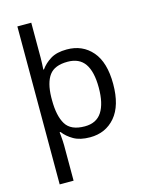

<svg xmlns="http://www.w3.org/2000/svg" viewBox="-143 -847 902 1174"><g transform="rotate(-15 307.5 -260.0)"><path d="M560 -269Q560 -132 499.5 -61Q439 10 340 10Q277 10 237 -13Q197 -36 173 -68H167Q168 -61 169.5 -45Q171 -29 172 -12Q173 5 173 16V240H85V-760H173V-536Q173 -522 172 -499.5Q171 -477 170 -464H174Q198 -498 237 -522Q276 -546 340 -546Q439 -546 499.5 -476Q560 -406 560 -269ZM469 -270Q469 -371 434 -421.5Q399 -472 325 -472Q243 -472 209 -426Q175 -380 173 -288V-269Q173 -170 205.5 -116.5Q238 -63 326 -63Q400 -63 434.5 -116.5Q469 -170 469 -270Z"/></g></svg>

Font: Noto Sans Warang Citi
Style: Regular
Weight: 400
Designer: Mangu Purty
Foundry: Mangu Purty
Version: Version 3.002; ttfautohint (v1.8.4.7-5d5b)